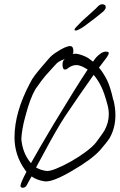

<svg xmlns="http://www.w3.org/2000/svg" viewBox="-20 -864 561 900"><path d="M87 16Q76 16 76 7Q76 -5 104 -59Q102 -61 100 -64Q48 -134 48 -220Q48 -338 121 -475Q129 -492 143 -510.5Q157 -529 175 -550L206 -586Q215 -597 224 -604.5Q233 -612 241 -617Q287 -648 309 -648Q324 -648 324 -624Q324 -617 321 -611Q325 -612 328 -612Q331 -612 335 -612Q350 -612 380 -599Q394 -593 416 -575Q424 -587 431 -595Q439 -604 451.5 -613Q464 -622 476 -622Q490 -622 490 -615Q490 -606 466 -576Q457 -564 444 -547Q465 -522 482 -488Q489 -474 496.5 -450.5Q504 -427 511 -395H512Q521 -358 521 -324Q521 -265 494 -217Q482 -198 449 -160Q409 -116 319 -64Q226 -9 189 -14Q154 -19 128 -37Q120 -23 114.5 -13Q109 -3 106 3Q99 16 87 16ZM122 -103Q122 -103 122.5 -102.5Q123 -102 125 -99Q164 -169 232 -283Q284 -369 323.5 -432.5Q363 -496 391 -538Q383 -543 370 -550Q351 -559 338 -559Q315 -559 293 -540L290 -539Q289 -539 288 -538.5Q287 -538 285 -538Q273 -538 273 -562Q273 -577 281 -585Q282 -586 283 -586.5Q284 -587 285 -588Q265 -581 253 -573Q249 -571 234.5 -555Q220 -539 194 -510Q186 -501 174 -485Q162 -469 146 -446Q121 -403 100 -323Q90 -288 85.5 -260.5Q81 -233 80 -213Q85 -149 122 -103ZM195 -63Q210 -60 242.5 -73Q275 -86 313 -107.5Q351 -129 383 -153Q415 -177 430 -196Q447 -219 456.5 -232.5Q466 -246 469 -251Q490 -289 490 -328Q490 -352 483 -376Q476 -402 469 -422.5Q462 -443 455 -457Q439 -490 419 -513Q362 -433 285 -319Q266 -290 242 -248.5Q218 -207 194 -162Q170 -117 149 -79Q169 -67 195 -63ZM335 -721Q327 -721 330 -728Q332 -732 334.5 -734.5Q337 -737 338 -738L363 -764Q395 -793 413.5 -809.5Q432 -826 436 -831Q451 -848 466 -843Q478 -840 475 -825Q472 -818 464 -810Q441 -791 423 -777Q405 -763 391 -753Q375 -740 362 -732.5Q349 -725 341 -722Q340 -722 338.5 -721.5Q337 -721 335 -721Z"/></svg>

Font: Square Peg
Style: Regular
Weight: 400
Designer: Robert E. Leuschke
Foundry: Robert E. Leuschke
Version: Version 1.010; ttfautohint (v1.8.4.7-5d5b)